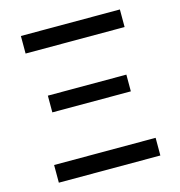

<svg xmlns="http://www.w3.org/2000/svg" viewBox="-104 -793 833 887"><g transform="rotate(-15 312.0 -350.0)"><path d="M69 0V-84.5H554.5V0ZM124 -321.5V-401.5H499.5V-321.5ZM75 -616V-700H548.5V-616Z"/></g></svg>

Font: Geologica Cursive Light
Style: Regular
Weight: 300
Designer: Sindre Bremnes, Frode Helland
Foundry: Monokrom Skriftforlag AS
Version: Version 1.010;gftools[0.9.28]